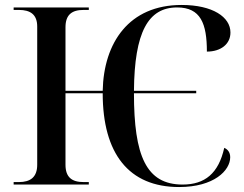

<svg xmlns="http://www.w3.org/2000/svg" viewBox="-20 -744 984 774"><path d="M702 10C843 10 908 -57 908 -110C908 -130 898 -142 884 -148C861 -45 806 0 716 0C569 0 520 -116 520 -368H771V-378H520C522 -614 577 -714 694 -714C789 -714 814 -649 814 -536C870 -536 909 -566 909 -613C909 -675 838 -724 712 -724C500 -724 398 -572 394 -378H244V-634C244 -684 269 -704 317 -704H338V-714H35V-704H56C103 -704 130 -685 130 -637V-80C130 -30 103 -10 56 -10H35V0H338V-10H317C269 -10 244 -30 244 -80V-368H394C394 -125 499 10 702 10Z"/></svg>

Font: Noto Serif Display Medium
Style: Regular
Weight: 500
Designer: Monotype Design Team
Foundry: Monotype Imaging Inc.
Version: Version 2.009